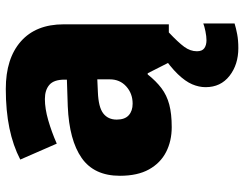

<svg xmlns="http://www.w3.org/2000/svg" viewBox="-110 -493 843 663"><g transform="rotate(-90 311.5 -161.5)"><path d="M336 -563Q441 -563 500 -511Q559 -459 559 -363V0H427L390 -73H386Q363 -44 338.5 -25.5Q314 -7 282 1.5Q250 10 204 10Q156 10 118 -9.5Q80 -29 58 -68.5Q36 -108 36 -169Q36 -258 97.5 -301Q159 -344 276 -349L368 -352V-360Q368 -397 350 -412.5Q332 -428 301 -428Q268 -428 228 -416.5Q188 -405 147 -387L92 -513Q140 -538 200.5 -550.5Q261 -563 336 -563ZM325 -245Q273 -243 251.5 -226.5Q230 -210 230 -180Q230 -152 245 -138.5Q260 -125 285 -125Q320 -125 344.5 -147Q369 -169 369 -204V-247ZM466 97Q466 115 476.5 122.5Q487 130 504 130Q517 130 534.5 126.5Q552 123 562 119V227Q546 232 525 236Q504 240 477 240Q420 240 381 209.5Q342 179 342 127Q342 104 352 80.5Q362 57 387 31Q412 5 456 -25L531 0Q497 32 481.5 53Q466 74 466 97Z"/></g></svg>

Font: Noto Sans Armenian Black
Style: Regular
Weight: 900
Version: Version 2.007